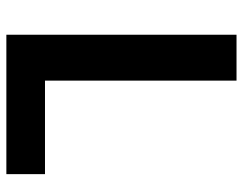

<svg xmlns="http://www.w3.org/2000/svg" viewBox="-102 -680 781 618"><g transform="rotate(90 289.0 -370.5)"><path d="M91.3 0V-740.8H239V-124.3H540V0Z"/></g></svg>

Font: Noto Sans HK Thin
Style: Regular
Weight: 100
Designer: Ryoko NISHIZUKA 西塚涼子 (kana, bopomofo & ideographs); Paul D. Hunt (Latin, Greek & Cyrillic); Sandoll Communications 산돌커뮤니
Foundry: Adobe
Version: Version 2.004-H2;hotconv 1.0.118;makeotfexe 2.5.65603